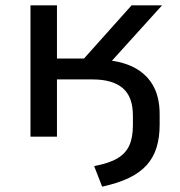

<svg xmlns="http://www.w3.org/2000/svg" viewBox="-20 -511 672 718"><path d="M362 187 332 110Q387 100 418.5 81.5Q450 63 463.5 33Q477 3 477 -42V-79Q477 -149 439 -181.5Q401 -214 326 -214H193V0H94V-491H193V-292H294L472 -491H586L368 -250L338 -288Q415 -288 468 -265Q521 -242 549 -197Q577 -152 577 -84V-44Q577 3 565.5 40.5Q554 78 529 106Q504 134 463 154Q422 174 362 187Z"/></svg>

Font: Nunito Sans 10pt SemiExpanded Medium
Style: Regular
Weight: 500
Width: 6
Designer: Vernon Adams
Foundry: Vernon Adams
Version: Version 3.101;gftools[0.9.27]